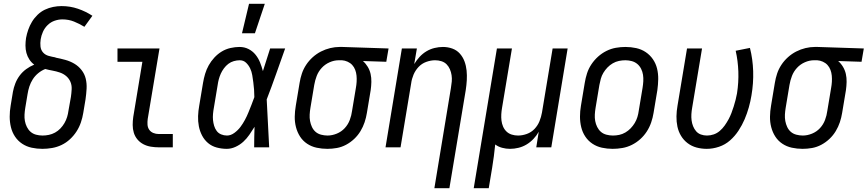

<svg xmlns="http://www.w3.org/2000/svg" viewBox="-20 -775 4564 1010"><path d="M203 8Q174 8 146.5 2Q119 -4 96.5 -19Q74 -34 59 -56.5Q44 -79 37.5 -106Q31 -133 31 -161.5Q31 -190 36 -219L48 -292Q52 -314 60.5 -336Q69 -358 83.5 -377.5Q98 -397 118 -411.5Q138 -426 160 -435Q145 -446 134.5 -462Q124 -478 119 -496.5Q114 -515 114 -535Q114 -555 117 -575Q121 -597 128.5 -618.5Q136 -640 148 -660Q160 -680 177.5 -697Q195 -714 216 -724Q237 -734 259.5 -738.5Q282 -743 304 -743Q349 -743 390 -729Q431 -715 466 -692L424 -634Q398 -650 369.5 -661.5Q341 -673 308 -673Q288 -673 267.5 -666Q247 -659 231 -643.5Q215 -628 206 -608Q197 -588 194 -568Q191 -549 193 -530.5Q195 -512 206.5 -499Q218 -486 236 -481Q254 -476 272 -473V-472Q298 -467 323.5 -460Q349 -453 371 -440Q393 -427 409 -406.5Q425 -386 431 -361Q437 -336 435.5 -308.5Q434 -281 430 -253L418 -181Q414 -156 405.5 -131Q397 -106 382.5 -83.5Q368 -61 348 -42.5Q328 -24 304 -12.5Q280 -1 254 3.5Q228 8 203 8ZM204 -62Q220 -62 237 -65.5Q254 -69 269.5 -77.5Q285 -86 297.5 -99Q310 -112 319 -127.5Q328 -143 333 -159.5Q338 -176 340 -192L353 -265Q356 -285 357 -306Q358 -327 350.5 -344.5Q343 -362 328.5 -374.5Q314 -387 295 -393.5Q276 -400 256.5 -403.5Q237 -407 218 -412Q198 -404 181 -390Q164 -376 152.5 -358Q141 -340 134.5 -320Q128 -300 125 -280L113 -208Q110 -190 109 -172.5Q108 -155 111 -138.5Q114 -122 121.5 -107Q129 -92 141 -81.5Q153 -71 169.5 -66.5Q186 -62 204 -62Z M815 0Q794 0 773 -3.5Q752 -7 734 -16.5Q716 -26 703 -41.5Q690 -57 684 -76.5Q678 -96 678 -117.5Q678 -139 681 -160L729 -450H598V-520H819L757 -149Q755 -134 756 -119Q757 -104 765 -92.5Q773 -81 786.5 -75.5Q800 -70 815 -70H889V0Z M1253 -600 1290 -755H1373L1321 -600ZM1173 8Q1146 8 1120 1Q1094 -6 1074.5 -22.5Q1055 -39 1043 -62Q1031 -85 1026 -111Q1021 -137 1022 -164.5Q1023 -192 1028 -219L1048 -339Q1052 -363 1059 -386.5Q1066 -410 1078 -431.5Q1090 -453 1107.5 -472Q1125 -491 1146.5 -504Q1168 -517 1192.5 -522.5Q1217 -528 1240 -528Q1266 -528 1287.5 -517Q1309 -506 1324 -487.5Q1339 -469 1348 -446.5Q1357 -424 1363 -401L1364 -404Q1373 -433 1382.5 -462Q1392 -491 1401 -520H1480Q1456 -453 1432.5 -386Q1409 -319 1383 -252Q1387 -189 1389.5 -126Q1392 -63 1396 0H1317Q1317 -27 1317.5 -54Q1318 -81 1319 -108Q1306 -87 1292 -66.5Q1278 -46 1260 -29.5Q1242 -13 1219 -2.5Q1196 8 1173 8ZM1174 -62Q1194 -62 1213 -76Q1232 -90 1245 -107.5Q1258 -125 1268.5 -144.5Q1279 -164 1287 -184Q1295 -204 1303 -224Q1311 -244 1318 -264Q1318 -284 1316.5 -303.5Q1315 -323 1312.5 -342Q1310 -361 1307 -379.5Q1304 -398 1296 -415Q1288 -432 1274.5 -445Q1261 -458 1241 -458Q1226 -458 1210 -453.5Q1194 -449 1181 -439Q1168 -429 1158 -415.5Q1148 -402 1141.5 -387.5Q1135 -373 1131 -358Q1127 -343 1125 -328L1105 -208Q1102 -192 1100.5 -175.5Q1099 -159 1100.5 -143.5Q1102 -128 1106.5 -113Q1111 -98 1120 -86Q1129 -74 1143.5 -68Q1158 -62 1174 -62Z M1702 8Q1673 8 1645.5 2Q1618 -4 1595.5 -19Q1573 -34 1558.5 -56.5Q1544 -79 1537 -106Q1530 -133 1530.5 -161.5Q1531 -190 1536 -219L1556 -339Q1560 -364 1568 -388Q1576 -412 1590.5 -434Q1605 -456 1625 -474Q1645 -492 1668.5 -504Q1692 -516 1717 -522Q1742 -528 1766 -528H1781L2024 -520L2012 -450L1889 -454Q1904 -441 1914.5 -423.5Q1925 -406 1929.5 -386Q1934 -366 1933.5 -344Q1933 -322 1930 -301L1910 -181Q1906 -156 1898 -132Q1890 -108 1876.5 -85.5Q1863 -63 1843.5 -44.5Q1824 -26 1800.5 -13.5Q1777 -1 1752 3.5Q1727 8 1702 8ZM1703 -62Q1727 -62 1751.5 -72Q1776 -82 1793.5 -101Q1811 -120 1820 -144Q1829 -168 1832 -192L1852 -312Q1855 -328 1856 -344.5Q1857 -361 1855.5 -377Q1854 -393 1848.5 -407.5Q1843 -422 1833 -433Q1823 -444 1808.5 -450.5Q1794 -457 1779 -458H1762Q1738 -458 1714 -447.5Q1690 -437 1672.5 -418Q1655 -399 1646 -375.5Q1637 -352 1633 -328L1613 -208Q1610 -190 1609 -172.5Q1608 -155 1611 -138.5Q1614 -122 1621 -107Q1628 -92 1640 -81.5Q1652 -71 1669 -66.5Q1686 -62 1703 -62Z M2265 215 2352 -312Q2355 -329 2356.5 -346Q2358 -363 2355.5 -379.5Q2353 -396 2346.5 -411Q2340 -426 2329 -437Q2318 -448 2302 -453Q2286 -458 2269 -458Q2246 -458 2222.5 -449.5Q2199 -441 2182 -423Q2165 -405 2155.5 -382.5Q2146 -360 2143 -337L2087 0H2008L2094 -520H2173L2159 -438Q2171 -458 2187 -475.5Q2203 -493 2223 -505Q2243 -517 2265.5 -522.5Q2288 -528 2310 -528Q2336 -528 2359.5 -519.5Q2383 -511 2399 -493Q2415 -475 2423.5 -452Q2432 -429 2434.5 -404Q2437 -379 2435.5 -353Q2434 -327 2430 -301L2344 215Z M2472 215 2594 -520H2673L2621 -208Q2618 -191 2617 -174Q2616 -157 2618 -140.5Q2620 -124 2626.5 -109Q2633 -94 2644.5 -83Q2656 -72 2672 -67Q2688 -62 2705 -62Q2728 -62 2751.5 -70.5Q2775 -79 2792 -97Q2809 -115 2818 -137.5Q2827 -160 2831 -183L2887 -520H2966L2880 0H2801L2814 -82Q2803 -62 2786.5 -44.5Q2770 -27 2750 -15Q2730 -3 2707.5 2.5Q2685 8 2663 8Q2642 8 2621.5 2.5Q2601 -3 2585 -15Q2582 15 2578 46Q2574 77 2569 107L2551 215Z M3203 8Q3174 8 3146.5 2Q3119 -4 3096.5 -19Q3074 -34 3059 -56.5Q3044 -79 3037.5 -106Q3031 -133 3031 -161.5Q3031 -190 3036 -219L3056 -339Q3060 -364 3068 -389Q3076 -414 3091 -436.5Q3106 -459 3126 -477Q3146 -495 3170 -507Q3194 -519 3219.5 -523.5Q3245 -528 3270 -528Q3299 -528 3326.5 -522Q3354 -516 3376.5 -501Q3399 -486 3414.5 -463.5Q3430 -441 3436.5 -414Q3443 -387 3442.5 -358.5Q3442 -330 3438 -301L3418 -181Q3414 -156 3405.5 -131Q3397 -106 3382.5 -83.5Q3368 -61 3348 -43Q3328 -25 3304 -13Q3280 -1 3254 3.5Q3228 8 3203 8ZM3204 -62Q3221 -62 3237.5 -65.5Q3254 -69 3269.5 -78Q3285 -87 3297.5 -100Q3310 -113 3319 -128Q3328 -143 3333 -159.5Q3338 -176 3340 -192L3360 -312Q3363 -330 3364 -347.5Q3365 -365 3362.5 -381.5Q3360 -398 3352.5 -413Q3345 -428 3332.5 -438.5Q3320 -449 3303.5 -453.5Q3287 -458 3270 -458Q3253 -458 3236 -454.5Q3219 -451 3203.5 -442Q3188 -433 3175.5 -420Q3163 -407 3154 -392Q3145 -377 3140.5 -360.5Q3136 -344 3133 -328L3113 -208Q3110 -190 3109 -172.5Q3108 -155 3111 -138.5Q3114 -122 3121.5 -107Q3129 -92 3141 -81.5Q3153 -71 3170 -66.5Q3187 -62 3204 -62Z M3698 8Q3670 8 3644 1Q3618 -6 3597 -22Q3576 -38 3562.5 -60.5Q3549 -83 3543.5 -109Q3538 -135 3538.5 -163Q3539 -191 3544 -219L3594 -520H3673L3621 -208Q3618 -191 3617 -174.5Q3616 -158 3618 -142Q3620 -126 3626 -111Q3632 -96 3642 -84.5Q3652 -73 3667 -67.5Q3682 -62 3699 -62Q3717 -62 3734.5 -68Q3752 -74 3766.5 -86.5Q3781 -99 3792 -114.5Q3803 -130 3812 -146.5Q3821 -163 3827.5 -180Q3834 -197 3839.5 -214.5Q3845 -232 3849.5 -249.5Q3854 -267 3857 -284Q3866 -342 3864 -398.5Q3862 -455 3850 -508L3925 -523Q3940 -464 3942 -400.5Q3944 -337 3933 -273Q3928 -242 3919 -210Q3910 -178 3897 -147.5Q3884 -117 3865 -88Q3846 -59 3820.5 -36.5Q3795 -14 3762.5 -3Q3730 8 3698 8Z M4202 8Q4173 8 4145.5 2Q4118 -4 4095.5 -19Q4073 -34 4058.5 -56.5Q4044 -79 4037 -106Q4030 -133 4030.5 -161.5Q4031 -190 4036 -219L4056 -339Q4060 -364 4068 -388Q4076 -412 4090.5 -434Q4105 -456 4125 -474Q4145 -492 4168.5 -504Q4192 -516 4217 -522Q4242 -528 4266 -528H4281L4524 -520L4512 -450L4389 -454Q4404 -441 4414.5 -423.5Q4425 -406 4429.5 -386Q4434 -366 4433.5 -344Q4433 -322 4430 -301L4410 -181Q4406 -156 4398 -132Q4390 -108 4376.5 -85.5Q4363 -63 4343.5 -44.5Q4324 -26 4300.5 -13.5Q4277 -1 4252 3.5Q4227 8 4202 8ZM4203 -62Q4227 -62 4251.5 -72Q4276 -82 4293.5 -101Q4311 -120 4320 -144Q4329 -168 4332 -192L4352 -312Q4355 -328 4356 -344.5Q4357 -361 4355.5 -377Q4354 -393 4348.5 -407.5Q4343 -422 4333 -433Q4323 -444 4308.5 -450.5Q4294 -457 4279 -458H4262Q4238 -458 4214 -447.5Q4190 -437 4172.5 -418Q4155 -399 4146 -375.5Q4137 -352 4133 -328L4113 -208Q4110 -190 4109 -172.5Q4108 -155 4111 -138.5Q4114 -122 4121 -107Q4128 -92 4140 -81.5Q4152 -71 4169 -66.5Q4186 -62 4203 -62Z"/></svg>

Font: Iosevka Algr
Style: Italic
Weight: 400
Italic angle: -9°
Monospace: yes
Designer: Belleve Invis
Foundry: Belleve Invis
Version: Version 26.0.2; ttfautohint (v1.8.3)